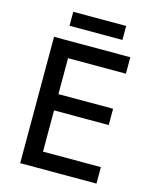

<svg xmlns="http://www.w3.org/2000/svg" viewBox="-127 -960 854 1048"><g transform="rotate(15 300.0 -436.5)"><path d="M89 0V-714H520V-621H193V-418H502V-326H193V-93H520V0ZM155 -794V-873H454V-794Z"/></g></svg>

Font: Noto Sans Mono Medium
Style: Regular
Weight: 500
Designer: Monotype Design Team
Foundry: Monotype Imaging Inc.
Version: Version 2.014